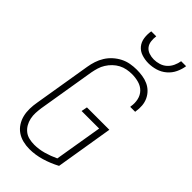

<svg xmlns="http://www.w3.org/2000/svg" viewBox="-296 -1019 1091 1091"><g transform="rotate(45 250.0 -473.5)"><path d="M195 8Q168 8 142 1.5Q116 -5 95 -19.5Q74 -34 60 -56Q46 -78 40 -103Q34 -128 34.5 -155.5Q35 -183 40 -210L97 -555Q101 -580 109 -604.5Q117 -629 131 -651.5Q145 -674 165 -692Q185 -710 208.5 -722Q232 -734 257.5 -738.5Q283 -743 307 -743Q331 -743 354.5 -739.5Q378 -736 399 -726.5Q420 -717 436 -701Q452 -685 461.5 -664.5Q471 -644 473 -620.5Q475 -597 471 -573Q471 -571 471 -570Q471 -569 470 -567H431Q431 -568 431 -569Q431 -570 431 -572Q436 -600 430 -627Q424 -654 406 -672.5Q388 -691 361.5 -698.5Q335 -706 307 -706Q287 -706 266 -702Q245 -698 226 -688Q207 -678 191 -662.5Q175 -647 163.5 -628.5Q152 -610 146 -590Q140 -570 136 -549L79 -204Q76 -183 75 -161.5Q74 -140 78.5 -119.5Q83 -99 93 -81.5Q103 -64 118.5 -51.5Q134 -39 154.5 -34Q175 -29 197 -29Q234 -29 271.5 -39.5Q309 -50 345 -67L393 -355H252L259 -391H439L382 -44Q337 -20 289.5 -6Q242 8 195 8ZM329 -815Q301 -815 274.5 -823.5Q248 -832 231.5 -852Q215 -872 211 -899.5Q207 -927 212 -955H252Q249 -935 251.5 -914.5Q254 -894 265.5 -879.5Q277 -865 296 -858.5Q315 -852 335 -852Q356 -852 377 -858.5Q398 -865 414 -879.5Q430 -894 439.5 -914.5Q449 -935 452 -955H492Q488 -927 475 -899.5Q462 -872 438.5 -852Q415 -832 386 -823.5Q357 -815 329 -815Z"/></g></svg>

Font: Iosevka SS04 Extralight
Style: Italic
Weight: 200
Italic angle: -9°
Monospace: yes
Designer: Belleve Invis
Foundry: Belleve Invis
Version: Version 19.0.0; ttfautohint (v1.8.4)